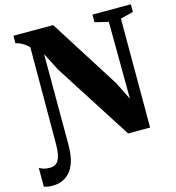

<svg xmlns="http://www.w3.org/2000/svg" viewBox="-181 -854 1053 1150"><g transform="rotate(-15 345.5 -279.0)"><path d="M4 185.5Q-15 185.5 -27.2 183.2Q-39.5 181 -50 177.5V60.5Q-34 70 -19.2 73.8Q-4.5 77.5 16.5 77.5Q32 77.5 45 71.5Q58 65.5 67.2 51Q76.5 36.5 81.5 11.8Q86.5 -13 86.5 -50L88 -650.5Q77.5 -661 63.8 -671Q50 -681 35.8 -687.8Q21.5 -694.5 8 -695.5V-743H254.5L529 -309.5L584.5 -198.5L581.5 -675.5L498 -695.5V-743H736V-695.5L656.5 -675.5V0H520L213.5 -479L157 -589L157.5 -29.5Q157.5 35 144.2 77Q131 119 108.2 142.5Q85.5 166 58.5 175.8Q31.5 185.5 4 185.5Z"/></g></svg>

Font: Merriweather 72pt Black
Style: Regular
Weight: 900
Version: Version 2.100